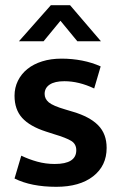

<svg xmlns="http://www.w3.org/2000/svg" viewBox="-20 -710 465 740"><path d="M343 -369Q284 -397 228 -397Q191 -397 171.5 -384Q152 -371 152 -348Q152 -329 168 -315.5Q184 -302 232 -288L262 -279Q326 -260 358.5 -227Q391 -194 391 -140Q391 -71 339 -30.5Q287 10 197 10Q100 10 36 -22L62 -110Q91 -96 123.5 -87Q156 -78 191 -78Q274 -78 274 -131Q274 -155 254.5 -167Q235 -179 188 -193L157 -203Q95 -223 65.5 -255.5Q36 -288 36 -341Q36 -372 49 -398.5Q62 -425 85.5 -444Q109 -463 142.5 -473.5Q176 -484 217 -484Q258 -484 296.5 -476.5Q335 -469 368 -454ZM369 -551H278L213 -630L148 -551H53L176 -690H250Z"/></svg>

Font: Mukta Mahee SemiBold
Style: Regular
Weight: 600
Designer: Shuchita Grover, Noopur Datye, Girish Dalvi, Yashodeep Gholap
Foundry: Ek Type
Version: Version 2.538;PS 1.000;hotconv 16.6.51;makeotf.lib2.5.65220;